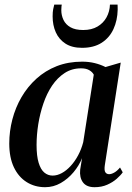

<svg xmlns="http://www.w3.org/2000/svg" viewBox="-20 -788 562 819"><path d="M427 -82.5Q424 -61 429.5 -53Q435 -45 445.5 -45Q455 -45 467.2 -51.8Q479.5 -58.5 492 -73.5L503.5 -53Q495 -40.5 478 -25.5Q461 -10.5 437.2 0Q413.5 10.5 383.5 10.5Q349 10.5 333.8 -10.2Q318.5 -31 322 -64.5L330 -113.5Q317.5 -82 293.8 -53.5Q270 -25 239 -7.2Q208 10.5 172.5 10.5Q128.5 10.5 93.8 -11.2Q59 -33 39.2 -74.5Q19.5 -116 19.5 -176Q19.5 -228 32.8 -278.8Q46 -329.5 71.8 -373.8Q97.5 -418 135.2 -452.2Q173 -486.5 222 -505.8Q271 -525 330.5 -525Q359 -525 384.2 -518.8Q409.5 -512.5 430 -502L495 -521ZM380 -469.5Q374 -481 360.5 -488.8Q347 -496.5 326 -496.5Q286.5 -496.5 255.8 -476.5Q225 -456.5 202.2 -422.8Q179.5 -389 165 -346.2Q150.5 -303.5 143.2 -258Q136 -212.5 136 -169.5Q136 -122.5 144.8 -93.8Q153.5 -65 169 -52Q184.5 -39 204.5 -39Q224 -39 243.8 -49.8Q263.5 -60.5 281.2 -79.8Q299 -99 313 -125Q327 -151 335 -181.5ZM330 -584Q287 -584 259.2 -602Q231.5 -620 218 -650.2Q204.5 -680.5 204.5 -718Q204.5 -737 206.8 -748.2Q209 -759.5 211.5 -768.5H243.5Q243 -765 242.2 -760Q241.5 -755 241.5 -744.5Q241.5 -722.5 250.8 -703Q260 -683.5 280.5 -671.8Q301 -660 335 -660Q371 -660 396 -674.8Q421 -689.5 434.5 -714.2Q448 -739 449 -768.5H481.5Q481.5 -764 481.8 -759.5Q482 -755 482 -747Q481 -701 464 -664Q447 -627 413.5 -605.5Q380 -584 330 -584Z"/></svg>

Font: Merriweather 120pt Medium
Style: Italic
Weight: 500
Italic angle: -7.8°
Version: Version 2.101